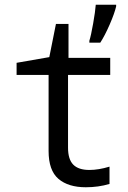

<svg xmlns="http://www.w3.org/2000/svg" viewBox="-20 -780 540 810"><path d="M185 -143V-464H50V-515L188 -539L216 -679H269V-536H445V-464H267V-157Q267 -108 289 -85.5Q311 -63 357 -63Q396 -63 442 -77V-4Q395 10 342 10Q268 10 226.5 -25.5Q185 -61 185 -143ZM357 -608Q364 -630 373 -681Q382 -732 384 -760H470V-753Q463 -723 442.5 -676Q422 -629 403 -600H357Z"/></svg>

Font: Noto Sans Mono UI Cond
Style: Regular
Weight: 400
Width: 3
Monospace: yes
Designer: Monotype Design team
Foundry: Monotype Imaging Inc.
Version: Version 1.000